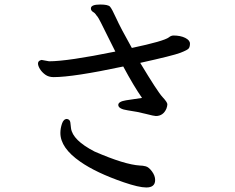

<svg xmlns="http://www.w3.org/2000/svg" viewBox="-20 -780 1040 849"><path d="M627 49Q594 49 527 26Q405 -16 335 -65Q247 -126 247 -192Q247 -212 254 -233Q261 -254 276 -254Q289 -252 291 -239Q293 -226 294 -213Q301 -160 398 -110Q531 -52 599 -48Q611 -48 624.5 -44.5Q638 -41 652 -22Q666 -3 666 16Q666 49 627 49ZM669 -267Q661 -267 624.5 -276.5Q588 -286 545.5 -292Q503 -298 503 -316Q503 -331 537.5 -336.5Q572 -342 608 -347Q571 -400 525 -486Q304 -439 217 -439Q195 -439 180 -450Q165 -461 156.5 -475Q148 -489 148 -499Q148 -512 164 -515L197 -509Q279 -509 490 -552L458 -616Q417 -700 411.5 -706Q406 -712 403 -717Q400 -722 391 -727.5Q382 -733 382 -743Q382 -760 423 -760Q458 -760 466.5 -750.5Q475 -741 494 -699Q513 -657 563 -568Q705 -598 727 -615Q735 -622 746 -623Q778 -623 799 -612.5Q820 -602 820 -587Q820 -574 815 -566.5Q810 -559 777.5 -546.5Q745 -534 600 -502Q677 -374 698.5 -351Q720 -328 720 -319Q720 -311 716 -300Q702 -267 669 -267Z"/></svg>

Font: LXGW WenKai Lite
Style: Bold
Weight: 700
Designer: LXGW / Fontworks Inc.
Foundry: LXGW / Fontworks Inc.
Version: Version 1.330;April 28, 2024